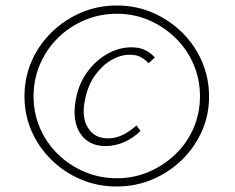

<svg xmlns="http://www.w3.org/2000/svg" viewBox="-20 -583 854 698"><path d="M404 95Q335 95 274.5 69.5Q214 44 167.5 -1.5Q121 -47 95 -106Q69 -165 69 -233Q69 -301 95 -360.5Q121 -420 167.5 -465.5Q214 -511 274.5 -537Q335 -563 405 -563Q474 -563 534.5 -537Q595 -511 641.5 -465.5Q688 -420 714 -360Q740 -300 740 -232Q740 -164 713.5 -105Q687 -46 640.5 -1Q594 44 533.5 69.5Q473 95 404 95ZM364 -52Q321 -52 293 -74.5Q265 -97 255.5 -136.5Q246 -176 257 -228Q268 -282 298.5 -323Q329 -364 371 -387.5Q413 -411 458 -411Q487 -411 507.5 -401Q528 -391 543 -374L520 -353Q507 -367 491.5 -375.5Q476 -384 452 -384Q417 -384 383.5 -364Q350 -344 325 -308.5Q300 -273 290 -225Q275 -159 299 -119.5Q323 -80 372 -80Q401 -80 427 -93Q453 -106 476 -127L491 -107Q462 -79 429.5 -65.5Q397 -52 364 -52ZM405 65Q467 65 521.5 41.5Q576 18 618 -22.5Q660 -63 683.5 -117Q707 -171 707 -233Q707 -295 683.5 -349.5Q660 -404 618 -445Q576 -486 521.5 -509.5Q467 -533 405 -533Q342 -533 287 -509.5Q232 -486 190.5 -445Q149 -404 125.5 -349.5Q102 -295 102 -233Q102 -171 125.5 -117Q149 -63 190.5 -22.5Q232 18 287 41.5Q342 65 405 65Z"/></svg>

Font: Ysabeau ExtraLight
Style: Italic
Weight: 250
Italic angle: -12°
Version: Version 2.000;gftools[0.9.27.dev2+g8671c4b]